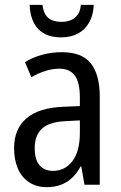

<svg xmlns="http://www.w3.org/2000/svg" viewBox="-20 -761 499 791"><path d="M235 -546Q318 -546 354.5 -499.5Q391 -453 391 -363V0H328L315 -75H312Q296 -46 276 -27.5Q256 -9 230.5 0.5Q205 10 172 10Q129 10 98.5 -11Q68 -32 53 -68Q38 -104 38 -150Q38 -230 89 -273.5Q140 -317 239 -321L309 -324V-359Q309 -422 288 -450Q267 -478 225 -478Q197 -478 168 -469Q139 -460 109 -443L83 -505Q115 -525 154 -535.5Q193 -546 235 -546ZM252 -262Q183 -259 153 -231Q123 -203 123 -151Q123 -103 143 -80Q163 -57 198 -57Q248 -57 278.5 -97.5Q309 -138 309 -213V-265ZM366 -741Q365 -700 348 -669.5Q331 -639 301.5 -623Q272 -607 232 -607Q171 -607 138 -641Q105 -675 102 -741H155Q158 -716 167.5 -700.5Q177 -685 194 -678Q211 -671 234 -671Q256 -671 273 -678.5Q290 -686 300.5 -701Q311 -716 313 -741Z"/></svg>

Font: Noto Sans Arabic Condensed
Style: Regular
Weight: 400
Width: 3
Designer: Monotype Design Team, Nadine Chahine, Nizar Qandah and Khaled Hosny
Foundry: Monotype Imaging Inc.
Version: Version 2.012